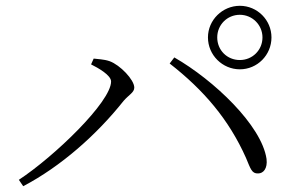

<svg xmlns="http://www.w3.org/2000/svg" viewBox="-20 -733 1040 662"><path d="M697 -604C697 -543 747 -494 807 -494C867 -494 916 -543 916 -604C916 -664 867 -713 807 -713C747 -713 697 -664 697 -604ZM729 -604C729 -647 763 -682 807 -682C850 -682 885 -647 885 -604C885 -560 850 -526 807 -526C763 -526 729 -560 729 -604ZM294 -511C318 -499 363 -474 363 -452C363 -382 168 -194 45 -113L60 -91C190 -159 314 -269 406 -385C424 -406 443 -414 443 -431C443 -458 394 -509 358 -522C338 -529 316 -529 303 -531ZM870 -135C888 -135 903 -152 899 -185C882 -301 717 -457 581 -535L565 -514C683 -422 769 -321 828 -189C844 -151 848 -134 870 -135Z"/></svg>

Font: Noto Serif CJK TC Light
Style: Regular
Weight: 300
Designer: Ryoko NISHIZUKA 西塚涼子 (kana & ideographs); Frank Grießhammer (Latin, Greek & Cyrillic); Wenlong ZHANG 张文龙 (bopomofo); San
Foundry: Adobe
Version: Version 2.001;hotconv 1.1.0;makeotfexe 2.6.0